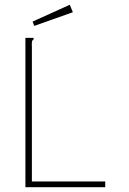

<svg xmlns="http://www.w3.org/2000/svg" viewBox="-20 -781 540 801"><path d="M86 -623H120V-616Q115 -614 113.5 -607.5Q112 -601 113 -584V-24H419V0H86ZM123 -673 116 -691 271 -761 284 -730Z"/></svg>

Font: Inconsolata ExtraLight
Style: Regular
Weight: 200
Monospace: yes
Designer: Raph Levien, Cyreal, Brenton Simpson
Foundry: Raph Levien, Cyreal, Google
Version: Version 3.001; ttfautohint (v1.8.2.53-6de2)